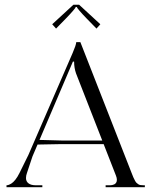

<svg xmlns="http://www.w3.org/2000/svg" viewBox="-20 -778 630 798"><path d="M7 0ZM309 -758.2 397 -677.2 381 -659.2 340 -701.2Q322.2 -719.5 310.6 -733.1Q299 -746.8 299 -749.2H295Q295 -746.8 283.4 -733.1Q271.8 -719.5 254 -701.2L213 -659.2L197 -677.2L285 -758.2ZM7 0V-8Q10.8 -8 15.2 -9.4Q19.8 -10.8 27.2 -15.2Q34.8 -19.8 43.8 -31Q52.8 -42.2 61 -59L98 -134L282 -558Q296 -590.2 297 -603H314L527 -59Q531.8 -47 534.2 -41.1Q536.8 -35.2 540.5 -28.2Q544.2 -21.2 547.1 -18.4Q550 -15.5 554.4 -12.5Q558.8 -9.5 563.8 -8.8Q568.8 -8 576 -8H582V0H419V-8H438Q442 -8 445.9 -8.8Q449.8 -9.5 454.6 -11.6Q459.5 -13.8 462.6 -18.6Q465.8 -23.5 465.8 -30.5Q465.8 -38.5 462 -48L410.8 -179H232L136 -177.2L115 -128L92 -59Q88 -48.2 88 -38Q88 -23.8 98.6 -15.9Q109.2 -8 128 -8H156V0ZM144.2 -196.5 236 -194H405L296 -473Q288 -495.8 288 -522H283Z"/></svg>

Font: FogtwoNo5
Style: Regular
Weight: 400
Designer: gluk (gluksza@wp.pl)
Foundry: gluk (gluksza@wp.pl)
Version: Version 0.87